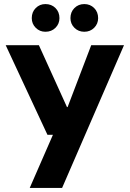

<svg xmlns="http://www.w3.org/2000/svg" viewBox="-20 -718 637 943"><path d="M126 205 240 -56H213L8 -496H171L309 -192H312L428 -496H589L285 205ZM203 -562Q175 -562 155.5 -581.5Q136 -601 136 -629Q136 -659 155.5 -678.5Q175 -698 203 -698Q233 -698 252.5 -678.5Q272 -659 272 -629Q272 -601 252.5 -581.5Q233 -562 203 -562ZM394 -562Q365 -562 345.5 -581.5Q326 -601 326 -629Q326 -659 345.5 -678.5Q365 -698 394 -698Q423 -698 442.5 -678.5Q462 -659 462 -629Q462 -601 442.5 -581.5Q423 -562 394 -562Z"/></svg>

Font: DM Sans 9pt 36pt Black
Style: Regular
Weight: 900
Version: Version 4.004;gftools[0.9.30]